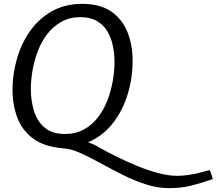

<svg xmlns="http://www.w3.org/2000/svg" viewBox="-20 -754 1124 996"><path d="M1084 175Q1023 196 972 209Q921 222 857 222Q797 222 735.5 202Q674 182 614.5 152Q555 122 499 91Q443 60 393 38Q369 27 345.5 21.5Q322 16 304 15Q210 7 153 -34.5Q96 -76 70.5 -142Q45 -208 45 -289Q45 -369 67.5 -448Q90 -527 135 -591.5Q180 -656 248 -695Q316 -734 407 -734Q499 -734 556.5 -694.5Q614 -655 641 -588Q668 -521 668 -438Q668 -350 642.5 -265.5Q617 -181 565.5 -115Q514 -49 437 -16Q451 -11 466 -4.5Q481 2 493 10Q534 33 585 58.5Q636 84 691 106.5Q746 129 799.5 143.5Q853 158 899 158Q926 158 954.5 154Q983 150 1012 143Q1041 136 1069 128ZM317 -59Q373 -59 415.5 -82.5Q458 -106 488 -145Q518 -184 537 -233Q556 -282 565 -334Q574 -386 574 -433Q574 -477 565 -518.5Q556 -560 536 -593Q516 -626 482 -645.5Q448 -665 398 -665Q342 -665 299.5 -641.5Q257 -618 226.5 -579Q196 -540 177 -491Q158 -442 149 -390Q140 -338 140 -291Q140 -233 156 -179.5Q172 -126 211 -92.5Q250 -59 317 -59Z"/></svg>

Font: Rosario
Style: Italic
Weight: 400
Italic angle: -8.05°
Designer: Hector Gatti
Foundry: Omnibus Type
Version: Version 1.201